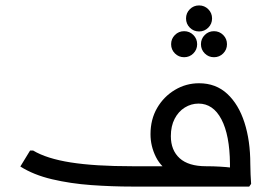

<svg xmlns="http://www.w3.org/2000/svg" viewBox="-20 -688 1001 708"><path d="M468 0Q393 0 316.5 -5.5Q240 -11 172 -27Q104 -43 55 -74L91 -133H102Q152 -103 241 -89Q330 -75 468 -75H742Q767 -75 791.5 -73.5Q816 -72 832 -70Q848 -68 848 -68H828Q828 -72 828 -76Q828 -80 828 -84Q827 -190 796.5 -248Q766 -306 712 -306Q685 -306 661.5 -291.5Q638 -277 624 -250Q610 -223 610 -186Q610 -134 642.5 -104.5Q675 -75 740 -75V-19Q665 -19 620 -44Q575 -69 555 -109Q535 -149 535 -193Q535 -248 559.5 -290Q584 -332 625 -356.5Q666 -381 714 -381Q776 -381 818 -342Q860 -303 881.5 -236Q903 -169 903 -84Q903 -65 904 -45Q905 -25 906 -10L899 0ZM659 -477Q639 -477 625 -491Q611 -505 611 -525Q611 -545 625 -559Q639 -573 659 -573Q679 -573 693 -559Q707 -545 707 -525Q707 -505 693 -491Q679 -477 659 -477ZM769 -477Q749 -477 735 -491Q721 -505 721 -525Q721 -545 735 -559Q749 -573 769 -573Q789 -573 803 -559Q817 -545 817 -525Q817 -505 803 -491Q789 -477 769 -477ZM714 -572Q694 -572 680 -586Q666 -600 666 -620Q666 -640 680 -654Q694 -668 714 -668Q734 -668 748 -654Q762 -640 762 -620Q762 -600 748 -586Q734 -572 714 -572Z"/></svg>

Font: Fustat
Style: Regular
Weight: 400
Designer: Mohamed Gaber, Khaled Hosny, Laura Garcia Mut
Foundry: Kief Type Foundry, Alif Type Foundry, Hard Type Foundry
Version: Version 1.007